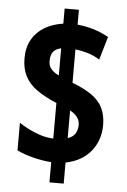

<svg xmlns="http://www.w3.org/2000/svg" viewBox="-56 -800 594 899"><g transform="rotate(5 240.5 -350.5)"><path d="M211 -37Q170 -40 127.5 -50.5Q85 -61 49 -78V-208Q83 -185 127 -167Q171 -149 211 -148V-315Q156 -338 118.5 -364.5Q81 -391 62.5 -426.5Q44 -462 44 -510Q44 -563 65.5 -600Q87 -637 124.5 -659Q162 -681 211 -688V-759H278V-689Q314 -686 351.5 -675Q389 -664 425 -644L393 -535Q366 -552 336 -561Q306 -570 278 -573V-416Q333 -395 368.5 -370.5Q404 -346 421 -312Q438 -278 438 -231Q438 -159 396 -107.5Q354 -56 278 -41V58H211ZM278 -156Q303 -164 313.5 -181.5Q324 -199 324 -222Q324 -236 318.5 -247.5Q313 -259 303 -268.5Q293 -278 278 -286ZM211 -572Q193 -568 182 -559.5Q171 -551 166.5 -538Q162 -525 162 -508Q162 -494 167 -483Q172 -472 182.5 -462.5Q193 -453 211 -444Z"/></g></svg>

Font: Noto Sans Khmer ExtraCondensed ExtraBold
Style: Regular
Weight: 800
Width: 2
Designer: Danh Hong and the Monotype Design Team
Foundry: Monotype Imaging Inc.
Version: Version 2.004